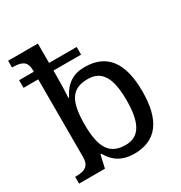

<svg xmlns="http://www.w3.org/2000/svg" viewBox="-179 -889 971 1028"><g transform="rotate(-30 307.0 -375.0)"><path d="M559.1 -258.8C559.1 -436.5 492.2 -525.9 355 -525.9C286.1 -525.9 237.3 -496.6 202.1 -425.8H198.2L201.2 -493.2C201.7 -512.7 202.1 -533.7 202.1 -556.2V-592.8H373V-640.1H202.1V-759.8H18.1V-717.8H25.9C88.9 -717.8 107.9 -694.3 107.9 -649.9V-640.1H17.1V-592.8H107.9V-113.8C107.9 -66.4 88.9 -42 25.9 -42H18.1V0H178.2L195.8 -78.1H202.1C233.9 -20 284.7 9.8 355 9.8C491.7 9.8 559.1 -79.6 559.1 -258.8ZM202.1 -258.8C202.1 -407.7 240.7 -461.9 337.9 -461.9C426.3 -461.9 461.9 -395 461.9 -259.8C461.9 -125.5 426.8 -54.2 338.9 -54.2C242.7 -54.2 202.1 -112.3 202.1 -258.8Z"/></g></svg>

Font: The Erased English
Style: Regular
Weight: 400
Designer: Monotype Design team + ligartures altered by 180 Amsterdam
Foundry: Monotype Imaging Inc.
Version: Version 1.030;Glyphs 3.1.2 (3151)